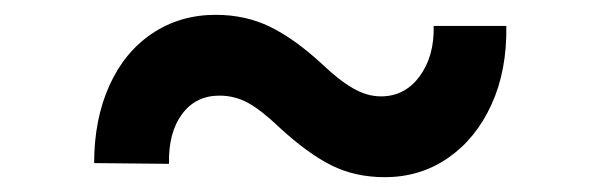

<svg xmlns="http://www.w3.org/2000/svg" viewBox="-20 -427 810 259"><path d="M499 -188Q459 -188 427 -204Q395 -220 357 -255Q333 -278 315 -288Q297 -298 276 -298Q244 -298 225.5 -273Q207 -248 208 -206L107 -207Q107 -266 127.5 -311.5Q148 -357 185.5 -382Q223 -407 271 -407Q311 -407 344 -391Q377 -375 414 -341Q437 -319 456 -308Q475 -297 494 -297Q526 -297 546 -324Q566 -351 565 -392H663Q664 -332 643 -286Q622 -240 584.5 -214Q547 -188 499 -188Z"/></svg>

Font: Freesentation 7 Bold
Style: Regular
Weight: 700
Designer: glyphs from Roboto by Christian Robertson / Hangul glyphs from Noto Sans CJK(Source Han Sans) by Jang Soo-young and Kang
Foundry: PT&
Version: Version 2.001